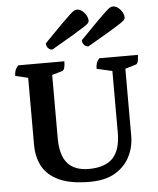

<svg xmlns="http://www.w3.org/2000/svg" viewBox="-60 -962 846 1025"><g transform="rotate(-5 362.5 -449.0)"><path d="M380 12Q278 12 216.5 -16Q155 -44 127.5 -94Q100 -144 100 -211V-570L32 -586Q32 -603 36.5 -615.5Q41 -628 53 -641H300Q300 -595 284 -590L229 -574V-235Q229 -143 267 -100Q305 -57 380 -57Q468 -57 509.5 -100.5Q551 -144 551 -237V-567L468 -586Q468 -603 472 -615.5Q476 -628 487 -641H694Q694 -595 678 -590L621 -573V-214Q621 -154 595 -102.5Q569 -51 516 -19.5Q463 12 380 12ZM242 -709Q230 -709 220 -718.5Q210 -728 210 -745Q268 -805 301.5 -838.5Q335 -872 351.5 -887Q368 -902 375.5 -906Q383 -910 391 -910Q411 -910 429.5 -889Q448 -868 448 -845Q448 -839 443 -833Q438 -827 419 -814.5Q400 -802 358.5 -777Q317 -752 242 -709ZM435 -709Q423 -709 413 -718.5Q403 -728 403 -745Q461 -805 494.5 -838.5Q528 -872 544.5 -887Q561 -902 568.5 -906Q576 -910 584 -910Q604 -910 622.5 -889Q641 -868 641 -845Q641 -839 636 -833Q631 -827 612 -814.5Q593 -802 551.5 -777Q510 -752 435 -709Z"/></g></svg>

Font: Petrona
Style: Bold
Weight: 700
Designer: Ringo R. Seeber
Foundry: Ringo R. Seeber
Version: Version 2.001; ttfautohint (v1.8.3)